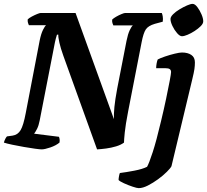

<svg xmlns="http://www.w3.org/2000/svg" viewBox="-35 -771 1069 991"><path d="M180 0Q171 0 145.5 -3.5Q120 -7 88.5 -12.5Q57 -18 28.5 -24Q0 -30 -15 -35Q-12 -46 -7.5 -54.5Q-3 -63 1 -67L30 -71Q57 -75 71.5 -99.5Q86 -124 98 -188L170 -563Q177 -597 187 -617Q197 -637 203 -641H114Q112 -645 109.5 -653Q107 -661 108 -671Q115 -678 129 -685.5Q143 -693 156.5 -698.5Q170 -704 175 -704H355L553 -156Q552 -183 555.5 -219Q559 -255 570 -314L618 -560Q625 -595 634.5 -615Q644 -635 651 -640H550Q548 -644 545.5 -651.5Q543 -659 544 -670Q551 -677 565 -685Q579 -693 592.5 -698.5Q606 -704 611 -704H800Q803 -698 805 -686Q807 -674 805 -659L764 -648Q730 -638 717.5 -619Q705 -600 696 -553L626 -194Q613 -127 609 -87.5Q605 -48 605 -35Q589 -23 564 -15.5Q539 -8 512.5 -4.5Q486 -1 466 0L292 -483Q278 -522 271.5 -551Q265 -580 266 -592H259Q257 -586 253 -571.5Q249 -557 243 -524L170 -150Q165 -123 156 -105.5Q147 -88 141 -81L269 -65Q271 -62 272.5 -53.5Q274 -45 272 -35Q254 -20 225 -10Q196 0 180 0ZM681 200Q672 200 649.5 192.5Q627 185 605 175Q583 165 577 158Q577 150 579.5 137Q582 124 584 122Q616 118 658 110Q700 102 724 90Q734 73 753 15Q772 -43 796 -145Q811 -207 822.5 -262Q834 -317 841 -354Q848 -391 848 -399Q848 -409 841.5 -414Q835 -419 819 -419H771Q771 -431 773.5 -444Q776 -457 779 -464Q792 -471 817 -479.5Q842 -488 867 -494Q892 -500 904 -500Q934 -500 952.5 -487.5Q971 -475 971 -449Q971 -432 968.5 -414.5Q966 -397 957 -360L850 87Q845 97 826 116Q807 135 781 154Q755 173 728.5 186.5Q702 200 681 200ZM904 -584Q893 -584 879 -600Q865 -616 855 -637Q845 -658 845 -673Q845 -684 858.5 -697.5Q872 -711 892 -723Q912 -735 930.5 -743Q949 -751 959 -751Q971 -751 983.5 -734.5Q996 -718 1005 -697Q1014 -676 1014 -661Q1014 -649 1001 -636Q988 -623 969.5 -611Q951 -599 933 -591.5Q915 -584 904 -584Z"/></svg>

Font: Texturina 72pt 72pt ExtraBold
Style: Italic
Weight: 800
Italic angle: -11°
Designer: Guillermo Torres Carreño
Foundry: Omnibus-Type
Version: Version 1.002; ttfautohint (v1.8.3)